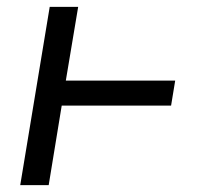

<svg xmlns="http://www.w3.org/2000/svg" viewBox="-20 -540 640 560"><path d="M39 0 125 -520H208L172 -305H491L479 -232H160L122 0Z"/></svg>

Font: Iosevka Etoile
Style: Italic
Weight: 400
Italic angle: -9°
Designer: Belleve Invis
Foundry: Belleve Invis
Version: Version 22.1.2; ttfautohint (v1.8.4)